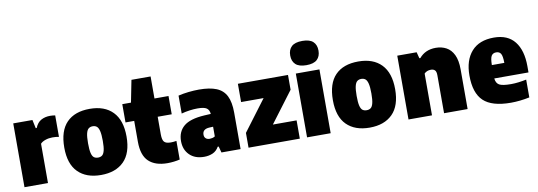

<svg xmlns="http://www.w3.org/2000/svg" viewBox="-61 -1217 4567 1630"><g transform="rotate(-10 2222.5 -402.0)"><path d="M44 0V-550H209.5L225 -477H233.5Q251.5 -522 285.2 -540.5Q319 -559 363 -559Q374.5 -559 386 -557.8Q397.5 -556.5 406.5 -555V-370Q393 -373 377.8 -374Q362.5 -375 350 -375Q318.5 -375 290 -365.2Q261.5 -355.5 246.5 -339V0Z M703.5 11Q576.5 11 505.8 -59.8Q435 -130.5 435 -272Q435 -416 504.8 -487.5Q574.5 -559 703.5 -559Q832 -559 902 -486.5Q972 -414 972 -273.5Q972 -131 901 -60Q830 11 703.5 11ZM703.5 -139Q724.5 -139 738.5 -149.5Q752.5 -160 759.8 -188.8Q767 -217.5 767 -272Q767 -328 759.5 -357.8Q752 -387.5 738 -398.2Q724 -409 703.5 -409Q683 -409 668.8 -398.2Q654.5 -387.5 647.2 -358.2Q640 -329 640 -273.5Q640 -218 647 -189Q654 -160 668 -149.5Q682 -139 703.5 -139Z M1276 10Q1171 10 1115 -42.8Q1059 -95.5 1059 -213V-392.5H984V-550H1059L1096.5 -740H1261.5V-550H1382.5V-392.5H1261.5V-240.5Q1261.5 -193 1277 -175.8Q1292.5 -158.5 1333 -158.5Q1344 -158.5 1355.8 -159.5Q1367.5 -160.5 1382.5 -163V-2.5Q1361 3 1332.2 6.5Q1303.5 10 1276 10Z M1592 11Q1512.5 11 1466.5 -34.8Q1420.5 -80.5 1420.5 -154Q1420.5 -235 1474.8 -281.2Q1529 -327.5 1653.5 -335L1709.5 -338Q1706.5 -373.5 1684.2 -388.5Q1662 -403.5 1606.5 -403.5Q1575.5 -403.5 1538.2 -398.5Q1501 -393.5 1467 -384V-538.5Q1508 -548.5 1556 -553.8Q1604 -559 1646 -559Q1738 -559 1795.5 -535.8Q1853 -512.5 1880 -459Q1907 -405.5 1907 -314V0H1742L1727.5 -53.5H1719Q1699 -18 1665.8 -3.5Q1632.5 11 1592 11ZM1618 -175Q1618 -154 1630.5 -142.8Q1643 -131.5 1664.5 -131.5Q1675 -131.5 1687 -134.2Q1699 -137 1710 -144V-227.5L1677 -226Q1618 -222.5 1618 -175Z M1975.5 0V-127.5L2174.5 -392.5H1980.5V-550H2412.5V-422.5L2213 -157.5H2417.5V0Z M2480 0V-550H2683.5V0ZM2581.5 -604.5Q2518 -604.5 2488.8 -632Q2459.5 -659.5 2459.5 -709Q2459.5 -758.5 2488.8 -786Q2518 -813.5 2581.5 -813.5Q2645 -813.5 2674.2 -786Q2703.5 -758.5 2703.5 -709Q2703.5 -659.5 2674.2 -632Q2645 -604.5 2581.5 -604.5Z M3019 11Q2892 11 2821.2 -59.8Q2750.5 -130.5 2750.5 -272Q2750.5 -416 2820.2 -487.5Q2890 -559 3019 -559Q3147.5 -559 3217.5 -486.5Q3287.5 -414 3287.5 -273.5Q3287.5 -131 3216.5 -60Q3145.5 11 3019 11ZM3019 -139Q3040 -139 3054 -149.5Q3068 -160 3075.2 -188.8Q3082.5 -217.5 3082.5 -272Q3082.5 -328 3075 -357.8Q3067.5 -387.5 3053.5 -398.2Q3039.5 -409 3019 -409Q2998.5 -409 2984.2 -398.2Q2970 -387.5 2962.8 -358.2Q2955.5 -329 2955.5 -273.5Q2955.5 -218 2962.5 -189Q2969.5 -160 2983.5 -149.5Q2997.5 -139 3019 -139Z M3354.5 0V-550H3521.5L3535.5 -496H3544Q3597 -559 3687 -559Q3737.5 -559 3777.5 -537.5Q3817.5 -516 3840.8 -468.2Q3864 -420.5 3864 -341.5V0H3661V-327Q3661 -359.5 3648.5 -371.2Q3636 -383 3615 -383Q3579 -383 3557 -360V0Z M4236.5 11Q4073 11 4000.8 -57.5Q3928.5 -126 3928.5 -277Q3928.5 -409 3994.8 -484Q4061 -559 4188 -559Q4307 -559 4367 -483Q4427 -407 4427 -270.5V-216.5H4132Q4136 -175.5 4163.2 -160Q4190.5 -144.5 4264.5 -144.5Q4296 -144.5 4330 -148.8Q4364 -153 4397 -160V-6.5Q4313.5 11 4236.5 11ZM4186 -432Q4158 -432 4145 -411.5Q4132 -391 4131.5 -332H4239Q4238.5 -391 4226 -411.5Q4213.5 -432 4186 -432Z"/></g></svg>

Font: Encode Sans SmCnd Black
Style: Regular
Weight: 900
Width: 4
Designer: Multiple Designers
Foundry: Impallari Type
Version: Version 3.002; ttfautohint (v1.8.3) -l 8 -r 50 -G 200 -x 14 